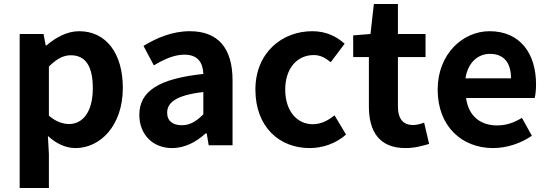

<svg xmlns="http://www.w3.org/2000/svg" viewBox="-20 -731 2759 966"><path d="M79 215H226V44L221 -47C263 -8 311 14 360 14C483 14 598 -97 598 -289C598 -461 515 -574 378 -574C317 -574 260 -542 213 -502H210L199 -560H79ZM328 -107C297 -107 262 -118 226 -149V-396C264 -434 298 -453 336 -453C413 -453 447 -394 447 -287C447 -165 394 -107 328 -107Z M846 14C911 14 967 -17 1015 -60H1020L1030 0H1150V-327C1150 -489 1077 -574 935 -574C847 -574 767 -540 702 -500L754 -402C806 -433 856 -456 908 -456C977 -456 1001 -414 1003 -359C778 -335 681 -272 681 -153C681 -57 746 14 846 14ZM895 -101C852 -101 821 -120 821 -164C821 -215 866 -252 1003 -268V-156C968 -121 937 -101 895 -101Z M1538 14C1600 14 1668 -7 1721 -54L1663 -151C1632 -125 1595 -106 1554 -106C1473 -106 1415 -174 1415 -280C1415 -385 1473 -454 1559 -454C1590 -454 1616 -441 1644 -418L1714 -511C1673 -548 1620 -574 1551 -574C1399 -574 1265 -466 1265 -280C1265 -94 1384 14 1538 14Z M2020 14C2069 14 2108 2 2139 -7L2114 -114C2099 -108 2077 -102 2059 -102C2009 -102 1982 -132 1982 -196V-444H2121V-560H1982V-711H1861L1844 -560L1757 -553V-444H1836V-195C1836 -71 1887 14 2020 14Z M2461 14C2530 14 2601 -10 2656 -48L2606 -138C2565 -113 2526 -100 2481 -100C2397 -100 2337 -147 2325 -238H2670C2674 -252 2677 -279 2677 -306C2677 -462 2597 -574 2443 -574C2310 -574 2182 -461 2182 -280C2182 -95 2304 14 2461 14ZM2322 -337C2334 -418 2386 -460 2445 -460C2518 -460 2551 -412 2551 -337Z"/></svg>

Font: Noto Sans JP
Style: Bold
Weight: 700
Designer: Ryoko NISHIZUKA 西塚涼子 (kana, bopomofo & ideographs); Paul D. Hunt (Latin, Greek & Cyrillic); Sandoll Communications 산돌커뮤니
Foundry: Adobe
Version: Version 2.004;hotconv 1.0.118;makeotfexe 2.5.65603